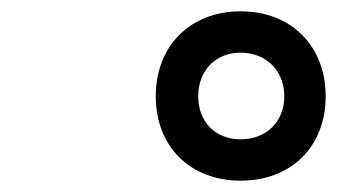

<svg xmlns="http://www.w3.org/2000/svg" viewBox="-20 -712 600 339"><path d="M330 -542C330 -587 360 -619 405 -619C450 -619 482 -587 482 -542C482 -497 450 -466 405 -466C360 -466 330 -497 330 -542ZM255 -542C255 -453 316 -393 405 -393C494 -393 555 -453 555 -542C555 -631 494 -692 405 -692C316 -692 255 -631 255 -542Z"/></svg>

Font: RazerF5
Style: Bold Italic
Weight: 700
Foundry: Razer Inc.
Version: Version 2